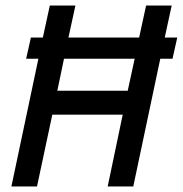

<svg xmlns="http://www.w3.org/2000/svg" viewBox="-20 -670 657 690"><path d="M21 0 118 -459H74L91 -535H134L159 -650H251L226 -535H480L505 -650H597L572 -535H617L600 -459H556L459 0H367L421 -258H168L113 0ZM186 -344H439L464 -459H210Z"/></svg>

Font: Sometype Mono Medium
Style: Italic
Weight: 500
Italic angle: -12°
Monospace: yes
Designer: Ryoichi Tsunekawa
Foundry: Dharma Type
Version: Version 1.000; ttfautohint (v1.8.3)